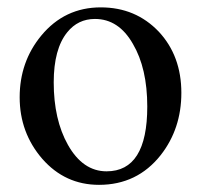

<svg xmlns="http://www.w3.org/2000/svg" viewBox="-20 -499 560 534"><path d="M255.4 15.1Q161.1 15.1 97.7 -57.1Q34.7 -129.9 34.7 -228.5Q34.7 -327.1 94.7 -399.9Q159.7 -478.5 260.3 -478.5Q357.4 -478.5 421.9 -410.6Q484.4 -343.3 484.4 -240.7Q484.4 -141.1 427.2 -67.9Q361.8 15.1 255.4 15.1ZM276.4 -22.5Q389.6 -22.5 389.6 -202.6Q389.6 -309.1 349.6 -377Q310.1 -446.3 244.1 -446.3Q196.8 -446.3 167 -409.2Q129.4 -362.8 129.4 -270Q129.4 -166.5 168.9 -96.2Q210.4 -22.5 276.4 -22.5Z"/></svg>

Font: Nuosu SIL
Style: Regular
Weight: 400
Designer: Peter Constable, Alex Kotlar, Peter Martin
Foundry: SIL International
Version: Version 2.300